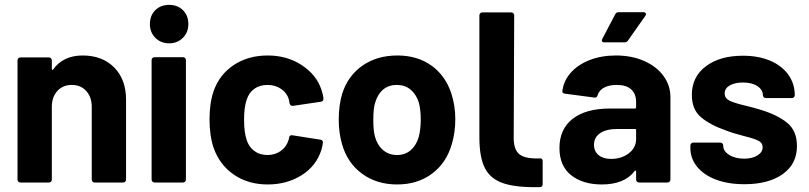

<svg xmlns="http://www.w3.org/2000/svg" viewBox="-20 -750 3324 789"><path d="M498 -340V-12Q498 -7 494.5 -3.5Q491 0 486 0H369Q364 0 360.5 -3.5Q357 -7 357 -12V-311Q357 -351 334.5 -376Q312 -401 275 -401Q238 -401 215.5 -376Q193 -351 193 -311V-12Q193 -7 189.5 -3.5Q186 0 181 0H64Q59 0 55.5 -3.5Q52 -7 52 -12V-502Q52 -507 55.5 -510.5Q59 -514 64 -514H181Q186 -514 189.5 -510.5Q193 -507 193 -502V-467Q193 -464 195 -463Q197 -462 198 -464Q239 -522 320 -522Q400 -522 449 -473Q498 -424 498 -340Z M596 -651Q596 -686 618 -708Q640 -730 675 -730Q710 -730 732 -708Q754 -686 754 -651Q754 -617 731.5 -594.5Q709 -572 675 -572Q641 -572 618.5 -594.5Q596 -617 596 -651ZM603 -12V-503Q603 -508 606.5 -511.5Q610 -515 615 -515H732Q737 -515 740.5 -511.5Q744 -508 744 -503V-12Q744 -7 740.5 -3.5Q737 0 732 0H615Q610 0 606.5 -3.5Q603 -7 603 -12Z M858 -142Q841 -192 841 -260Q841 -327 858 -376Q882 -444 941 -483Q1000 -522 1080 -522Q1160 -522 1220.5 -482Q1281 -442 1301 -381Q1309 -357 1309 -345V-343Q1309 -334 1299 -332L1184 -315H1182Q1173 -315 1170 -325L1167 -341Q1160 -367 1136 -384Q1112 -401 1079 -401Q1047 -401 1025 -385Q1003 -369 994 -341Q983 -311 983 -259Q983 -207 993 -177Q1002 -147 1024.5 -130Q1047 -113 1079 -113Q1110 -113 1133.5 -129.5Q1157 -146 1166 -175Q1167 -177 1167 -181Q1168 -182 1168 -184Q1169 -196 1182 -194L1297 -176Q1307 -174 1307 -165Q1307 -157 1301 -135Q1280 -68 1219.5 -30Q1159 8 1080 8Q1000 8 941.5 -32Q883 -72 858 -142Z M1386 -156Q1372 -203 1372 -258Q1372 -317 1386 -364Q1409 -438 1469 -480Q1529 -522 1613 -522Q1695 -522 1753 -480.5Q1811 -439 1835 -365Q1851 -315 1851 -260Q1851 -206 1837 -159Q1815 -81 1755.5 -36.5Q1696 8 1612 8Q1528 8 1468 -36Q1408 -80 1386 -156ZM1701 -188Q1709 -220 1709 -258Q1709 -300 1701 -329Q1690 -363 1667 -382Q1644 -401 1611 -401Q1577 -401 1554.5 -382Q1532 -363 1522 -329Q1514 -305 1514 -258Q1514 -213 1521 -188Q1531 -153 1554.5 -133Q1578 -113 1612 -113Q1645 -113 1668 -133Q1691 -153 1701 -188Z M2198 19Q2101 21 2048 3Q1995 -15 1972.5 -59.5Q1950 -104 1950 -185V-687Q1950 -692 1953.5 -695.5Q1957 -699 1962 -699H2081Q2086 -699 2089.5 -695.5Q2093 -692 2093 -687L2091 -183Q2091 -135 2114.5 -116Q2138 -97 2197 -99Q2210 -101 2210 -88V7Q2210 19 2198 19Z M2735 -351V-12Q2735 -7 2731.5 -3.5Q2728 0 2723 0H2606Q2601 0 2597.5 -3.5Q2594 -7 2594 -12V-45Q2594 -48 2592 -49Q2590 -50 2588 -47Q2546 8 2453 8Q2375 8 2327 -30Q2279 -68 2279 -142Q2279 -219 2333 -261.5Q2387 -304 2487 -304H2589Q2594 -304 2594 -309V-331Q2594 -364 2574 -382.5Q2554 -401 2514 -401Q2483 -401 2462.5 -390Q2442 -379 2436 -359Q2433 -348 2423 -349L2302 -365Q2290 -367 2291 -374Q2295 -416 2324.5 -450Q2354 -484 2402.5 -503Q2451 -522 2511 -522Q2576 -522 2627 -499.5Q2678 -477 2706.5 -438Q2735 -399 2735 -351ZM2594 -179V-215Q2594 -220 2589 -220H2517Q2472 -220 2446.5 -203Q2421 -186 2421 -155Q2421 -128 2440 -112.5Q2459 -97 2491 -97Q2534 -97 2564 -120Q2594 -143 2594 -179ZM2455 -590 2508 -691Q2512 -700 2523 -700H2624Q2631 -700 2633.5 -695.5Q2636 -691 2632 -685L2561 -584Q2556 -576 2547 -576H2463Q2456 -576 2454 -580Q2452 -584 2455 -590Z M2817 -142V-152Q2817 -157 2820.5 -160.5Q2824 -164 2829 -164H2940Q2945 -164 2948.5 -160.5Q2952 -157 2952 -152V-151Q2952 -129 2976.5 -113.5Q3001 -98 3038 -98Q3072 -98 3093 -111.5Q3114 -125 3114 -145Q3114 -163 3096 -172Q3078 -181 3037 -191Q2990 -203 2963 -214Q2899 -236 2861 -268Q2823 -300 2823 -360Q2823 -434 2880.5 -477.5Q2938 -521 3033 -521Q3097 -521 3145 -500.5Q3193 -480 3219.5 -443Q3246 -406 3246 -359Q3246 -354 3242.5 -350.5Q3239 -347 3234 -347H3127Q3122 -347 3118.5 -350.5Q3115 -354 3115 -359Q3115 -381 3092.5 -396Q3070 -411 3033 -411Q3000 -411 2979 -399Q2958 -387 2958 -366Q2958 -346 2978.5 -336Q2999 -326 3047 -315Q3058 -312 3072 -308.5Q3086 -305 3102 -300Q3173 -279 3214 -246Q3255 -213 3255 -150Q3255 -76 3196.5 -34.5Q3138 7 3039 7Q2972 7 2922 -12Q2872 -31 2844.5 -65Q2817 -99 2817 -142Z"/></svg>

Font: Amber EN
Style: Bold
Weight: 700
Designer: Jeremy Tribby
Foundry: Tribby Type
Version: Version 1.408 November 24, 2021